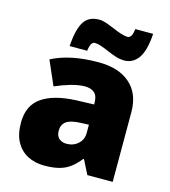

<svg xmlns="http://www.w3.org/2000/svg" viewBox="-115 -864 853 966"><g transform="rotate(15 311.5 -381.0)"><path d="M336 -563Q441 -563 500 -511Q559 -459 559 -363V0H427L390 -73H386Q363 -44 338.5 -25.5Q314 -7 282 1.5Q250 10 204 10Q156 10 118 -9.5Q80 -29 58 -68.5Q36 -108 36 -169Q36 -258 97.5 -301Q159 -344 276 -349L368 -352V-360Q368 -397 350 -412.5Q332 -428 301 -428Q268 -428 228 -416.5Q188 -405 147 -387L92 -513Q140 -538 200.5 -550.5Q261 -563 336 -563ZM325 -245Q273 -243 251.5 -226.5Q230 -210 230 -180Q230 -152 245 -138.5Q260 -125 285 -125Q320 -125 344.5 -147Q369 -169 369 -204V-247ZM563 -772Q557 -682 529 -643.5Q501 -605 457 -605Q435 -605 412.5 -612Q390 -619 368.5 -628.5Q347 -638 327 -645Q307 -652 289 -652Q284 -652 276.5 -644Q269 -636 264 -604H173Q176 -650 184 -682Q192 -714 205 -733.5Q218 -753 237.5 -762Q257 -771 283 -771Q300 -771 320.5 -764Q341 -757 363 -747.5Q385 -738 406 -731Q427 -724 445 -724Q450 -724 458 -732.5Q466 -741 470 -772Z"/></g></svg>

Font: Noto Sans Thai Black
Style: Regular
Weight: 900
Version: Version 2.001